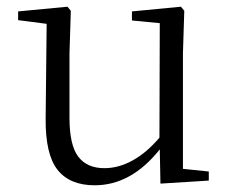

<svg xmlns="http://www.w3.org/2000/svg" viewBox="-20 -538 688 572"><path d="M262 14Q188 14 151.5 -32Q115 -78 116 -185L119 -467L34 -478V-504L181 -518L191 -506L187 -379V-187Q187 -106 213 -71.5Q239 -37 291 -37Q334 -37 376 -60.5Q418 -84 455 -128L456 -469L373 -477V-504L519 -518L529 -506L525 -379V-35L602 -27V0L458 9L456 -93Q371 14 262 14Z"/></svg>

Font: GL-CurulMinamoto Light
Style: Regular
Weight: 300
Designer: Eunice (kana); Ryoko NISHIZUKA 西塚涼子 (ideographs); Frank Grießhammer (Latin, Greek & Cyrillic); Wenlong ZHANG
Foundry: Gutenberg Labo; Adobe
Version: Version 1.002